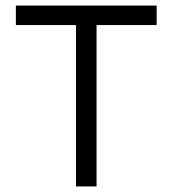

<svg xmlns="http://www.w3.org/2000/svg" viewBox="-20 -670 620 690"><path d="M253 0V-580H37V-650H543V-580H327V0Z"/></svg>

Font: Sometype Mono
Style: Regular
Weight: 400
Monospace: yes
Designer: Ryoichi Tsunekawa
Foundry: Dharma Type
Version: Version 1.000; ttfautohint (v1.8.3)